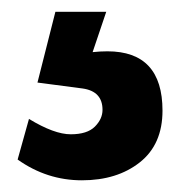

<svg xmlns="http://www.w3.org/2000/svg" viewBox="-20 -12 306 330"><path d="M164.6 76.2Q259.3 76.2 259.3 178.2Q259.3 236.3 220.2 267.1Q181.2 297.9 120.8 297.9Q60.5 297.9 10.3 262.2L29.8 192.4Q73.2 218.8 101.6 218.8Q129.9 218.8 143.1 205.6Q156.2 192.4 156.2 176.8Q156.2 145 122.1 140.1L44.4 129.9L75.2 8.3H162.6L139.2 77.6Q152.3 76.2 164.6 76.2Z"/></svg>

Font: Seymour One
Style: Book
Weight: 400
Designer: vernon adams
Foundry: vernon adams
Version: Version 1.000; ttfautohint (v0.93) -l 8 -r 50 -G 200 -x 0 -w